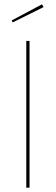

<svg xmlns="http://www.w3.org/2000/svg" viewBox="-20 -871 259 891"><path d="M117 0H102V-681H117ZM182 -838 39 -767 34 -776 175 -851Z"/></svg>

Font: Fira Sans Compressed Hair
Style: Regular
Weight: 100
Width: 1
Designer: bBox Type GmbH & Carrois Corporate GbR & Edenspiekermann AG
Foundry: bBox Type GmbH & Carrois Corporate GbR & Edenspiekermann AG
Version: Version 4.301